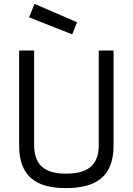

<svg xmlns="http://www.w3.org/2000/svg" viewBox="-20 -955 680 984"><path d="M155 -210V-696H78V-210C78 -51 165 9 317 9C475 9 562 -52 562 -210V-696H486V-210C486 -101 421 -65 317 -65C219 -65 155 -102 155 -210ZM157 -935 129 -866 350 -779 375 -841Z"/></svg>

Font: TitilliumText22L
Style: 400 wt
Weight: 400
Designer: Campivisivi
Foundry: Campivisivi
Version: 1.000